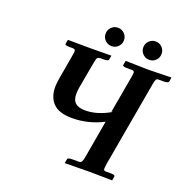

<svg xmlns="http://www.w3.org/2000/svg" viewBox="-141 -934 1030 1064"><g transform="rotate(20 374.0 -402.0)"><path d="M425.8 -33.2Q437.5 -33.2 442.4 -42.5Q447.3 -51.8 451.2 -76.2L488.8 -292Q400.9 -247.1 306.2 -247.1Q230 -247.1 195.1 -282Q160.2 -316.9 160.2 -377.9Q160.2 -398.4 165 -426.8L190.9 -576.2Q193.8 -590.8 193.8 -599.1Q193.8 -607.4 189.9 -610.1Q186 -612.8 175.8 -612.8H158.2Q144.5 -612.8 138.2 -615.2Q131.8 -617.7 132.8 -622.1L137.2 -647L265.1 -646Q283.2 -646 329.6 -646.5Q376 -647 394 -647L389.2 -622.1Q387.7 -612.8 359.9 -612.8H342.8Q328.1 -612.8 323.2 -605.5Q318.8 -599.1 314.9 -576.2L286.1 -417Q283.2 -395.5 283.2 -381.8Q283.2 -344.7 302.5 -328.4Q321.8 -312 359.9 -312Q432.6 -312 509.8 -357.9L500 -355L539.1 -575.2Q542 -589.8 542 -599.1Q542 -611.8 527.8 -611.8H499Q484.9 -611.8 478.5 -614.3Q472.2 -616.7 473.1 -621.1L478 -647L612.8 -644Q630.9 -644.5 680.2 -645.5Q729.5 -646.5 748 -647L744.1 -622.1Q740.7 -611.8 714.8 -611.8H686Q674.3 -611.8 670.4 -605.7Q666.5 -599.6 662.1 -575.2L574.2 -76.2Q570.8 -53.2 570.8 -47.9Q570.8 -39.6 573.7 -36.4Q576.7 -33.2 584 -33.2H612.8Q639.6 -33.2 638.2 -22.9L633.8 1L499 -1Q478.5 -1 426.5 0Q374.5 1 354 1L358.9 -23.9Q360.4 -33.2 387.2 -33.2ZM337.6 -712.6Q321.8 -728.5 321.8 -751Q321.8 -773.4 337.6 -789.3Q353.5 -805.2 376 -805.2Q398.4 -805.2 414.3 -789.3Q430.2 -773.4 430.2 -751Q430.2 -728.5 414.3 -712.6Q398.4 -696.8 376 -696.8Q353.5 -696.8 337.6 -712.6ZM559.8 -712.6Q543.9 -728.5 543.9 -751Q543.9 -773.4 559.8 -789.3Q575.7 -805.2 598.1 -805.2Q620.6 -805.2 636.2 -789.3Q651.9 -773.4 651.9 -751Q651.9 -728.5 636.2 -712.6Q620.6 -696.8 598.1 -696.8Q575.7 -696.8 559.8 -712.6Z"/></g></svg>

Font: Linux Libertine G
Style: Bold Italic
Weight: 700
Italic angle: -11.5°
Designer: Philipp H. Poll
Foundry: Philipp H. Poll
Version: Version 4.1.0